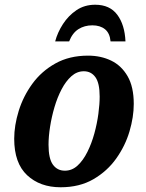

<svg xmlns="http://www.w3.org/2000/svg" viewBox="-20 -781 618 811"><path d="M236 10Q149 10 94.5 -41Q40 -92 40 -195Q40 -251 59 -312.5Q78 -374 116.5 -427Q155 -480 214 -513Q273 -546 352 -546Q406 -546 449.5 -525Q493 -504 519 -459Q545 -414 545 -342Q545 -287 527 -226Q509 -165 471 -111.5Q433 -58 374.5 -24Q316 10 236 10ZM254 -60Q284 -60 307.5 -81.5Q331 -103 349 -139Q367 -175 378.5 -217Q390 -259 395.5 -300Q401 -341 401 -373Q401 -430 383 -455Q365 -480 334 -480Q305 -480 281.5 -459Q258 -438 240 -403.5Q222 -369 210 -328Q198 -287 191.5 -245.5Q185 -204 185 -170Q185 -111 203.5 -85.5Q222 -60 254 -60ZM213 -606Q223 -644 246 -679.5Q269 -715 303 -738Q337 -761 382 -761Q444 -761 475.5 -718.5Q507 -676 510 -606H447Q444 -641 423.5 -657.5Q403 -674 370 -674Q337 -674 311.5 -658Q286 -642 272 -606Z"/></svg>

Font: Noto Serif SemiCondensed
Style: Bold Italic
Weight: 700
Width: 4
Italic angle: -12°
Designer: Monotype Design Team
Foundry: Monotype Imaging Inc.
Version: Version 2.014